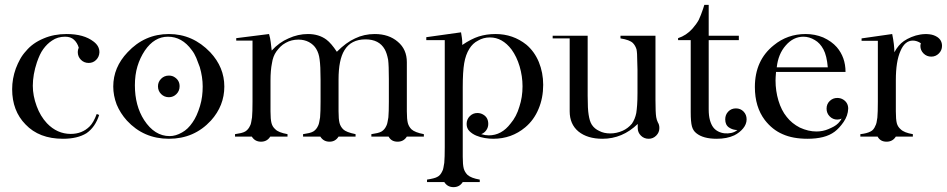

<svg xmlns="http://www.w3.org/2000/svg" viewBox="-20 -562 3896 790"><path d="M388 -89Q372 -39 336 -14Q299 9 239 9Q141 9 85 -50Q30 -106 30 -195Q30 -238 45 -280Q53 -301 63 -319Q73 -337 87 -352Q114 -385 160 -404Q202 -422 254 -422Q325 -422 365 -391Q389 -373 389 -348V-346Q388 -328 375.5 -315.5Q363 -303 345 -303Q326 -303 313 -316Q300 -329 300 -348Q300 -353 301 -357Q302 -361 304 -366Q298 -386 284.5 -398.5Q271 -411 248 -411Q217 -411 194 -395Q174 -382 158 -360Q150 -349 144 -336Q138 -323 132 -306Q115 -255 115 -209Q115 -168 131 -125Q146 -84 173 -55Q215 -11 271 -11Q318 -11 349 -42Q365 -58 378 -93Z M699 -244Q719 -231 719 -207Q719 -188 706 -175Q693 -162 675 -162Q656 -162 643 -175Q630 -188 630 -207Q630 -225 643 -238Q656 -251 675 -251Q689 -251 699 -244ZM535 -211Q535 -127 573 -68Q616 -2 678 -2Q703 -2 729 -17Q753 -30 772 -58Q790 -83 803 -126Q809 -146 811.5 -166Q814 -186 814 -206Q814 -245 802 -286Q795 -306 787.5 -324Q780 -342 769 -356Q729 -411 671 -411Q615 -411 576 -354Q556 -324 545.5 -289Q535 -254 535 -211ZM446 -206Q446 -285 505 -347Q575 -422 675 -422Q773 -422 845 -347Q903 -285 903 -206Q903 -127 848 -66Q779 9 675 9Q571 9 502 -66Q475 -96 460 -132Q446 -169 446 -206Z M1373 0Q1360 21 1336 21Q1311 21 1298 0H1227V-10Q1241 -12 1251.5 -14.5Q1262 -17 1269 -21Q1282 -29 1289 -45Q1292 -51 1293.5 -59.5Q1295 -68 1297 -79Q1298 -90 1298.5 -106.5Q1299 -123 1299 -144V-234Q1299 -263 1298 -283.5Q1297 -304 1295 -318Q1292 -343 1281 -361Q1271 -378 1251 -389Q1232 -399 1208 -399Q1179 -399 1156 -386Q1143 -379 1134 -370Q1125 -361 1117 -350Q1103 -330 1099 -302Q1093 -273 1093 -230V-140V-104Q1093 -87 1094 -75.5Q1095 -64 1097 -56Q1101 -40 1113 -30Q1125 -17 1163 -10V0H1092Q1079 21 1054 21Q1029 21 1016 0H947V-10Q961 -12 971.5 -14.5Q982 -17 989 -21Q1002 -29 1009 -45Q1012 -50 1013.5 -59Q1015 -68 1017 -79Q1018 -90 1018.5 -106.5Q1019 -123 1019 -144V-395H952V-405L1087 -422Q1092 -405 1094 -388Q1096 -371 1098 -354Q1129 -388 1167 -404Q1206 -422 1247 -422Q1292 -422 1323 -399Q1343 -384 1366 -349Q1405 -388 1441 -404Q1478 -422 1522 -422Q1580 -422 1617 -390Q1654 -359 1654 -306V-141V-104Q1654 -87 1655 -75.5Q1656 -64 1658 -56Q1662 -41 1673 -30Q1687 -17 1724 -10V0H1654Q1641 21 1616 21Q1590 21 1579 0H1508V-10Q1522 -12 1532.5 -14.5Q1543 -17 1550 -21Q1563 -29 1570 -45Q1573 -51 1574.5 -59.5Q1576 -68 1578 -79Q1579 -90 1579.5 -106.5Q1580 -123 1580 -144V-237Q1580 -292 1577 -316Q1572 -343 1563 -359Q1540 -400 1484 -400Q1424 -400 1397 -355Q1373 -316 1373 -235V-141V-104Q1373 -87 1374 -75.5Q1375 -64 1377 -56Q1381 -41 1392 -30Q1404 -18 1443 -10V0H1373Z M1969 -90Q1989 -78 1989 -52Q1989 -38 1981 -26.5Q1973 -15 1960 -10Q1977 -5 1991 -5Q2044 -5 2081 -54Q2105 -82 2117 -123Q2130 -162 2130 -207Q2130 -248 2118 -289Q2106 -329 2085 -358Q2047 -408 1996 -408Q1969 -408 1947 -395Q1925 -384 1911 -361Q1896 -337 1890 -302Q1884 -267 1884 -203V49V83Q1884 100 1885 111.5Q1886 123 1888 131Q1892 146 1904 158Q1919 171 1954 177V187H1884Q1871 208 1846 208Q1821 208 1808 187H1737V177Q1769 172 1779 166Q1792 160 1800 142Q1803 137 1804.5 128Q1806 119 1808 108Q1809 97 1809.5 80.5Q1810 64 1810 43V-397H1734V-409L1877 -429Q1879 -417 1880.5 -406.5Q1882 -396 1882 -386V-377Q1919 -402 1950 -412Q1966 -417 1983 -419.5Q2000 -422 2019 -422Q2091 -422 2146 -378Q2179 -350 2197 -307Q2215 -263 2215 -213Q2215 -159 2196 -114Q2177 -68 2141 -38Q2085 9 2009 9Q1994 9 1975 6Q1956 3 1939.5 -4Q1923 -11 1911.5 -22.5Q1900 -34 1900 -52Q1900 -71 1913 -84Q1926 -97 1944 -97Q1958 -97 1969 -90Z M2687 -58Q2693 -49 2693 -35Q2693 -17 2680 -4Q2667 9 2649 9Q2630 9 2617 -4Q2604 -17 2604 -35V-52Q2541 9 2459 9Q2397 9 2360 -21Q2324 -51 2324 -104V-404H2254V-415H2398V-168Q2398 -113 2402 -90Q2404 -77 2407 -67Q2410 -57 2415 -49Q2426 -32 2446 -23Q2465 -13 2491 -13Q2517 -13 2542 -24Q2564 -34 2580 -53Q2593 -72 2598 -97Q2600 -110 2601.5 -130Q2603 -150 2603 -179V-275L2602 -311Q2602 -344 2599 -359Q2594 -375 2584 -385Q2571 -398 2533 -404V-415H2677V-150Q2677 -99 2680 -80Q2682 -68 2687 -58Z M3020 -415V-397H2896V-112Q2896 -86 2901 -68Q2906 -50 2914 -39Q2922 -28 2934.5 -21.5Q2947 -15 2961 -13.5Q2975 -12 2989 -15Q3003 -18 3014 -27Q2995 -27 2979.5 -37.5Q2964 -48 2964 -71Q2964 -90 2976.5 -103Q2989 -116 3008 -116Q3027 -116 3039.5 -103Q3052 -90 3052 -71Q3052 -51 3037.5 -33.5Q3023 -16 3001 -5Q2971 9 2929 9Q2873 9 2845 -14Q2832 -24 2827 -42Q2822 -60 2822 -101V-397H2770V-405Q2804 -416 2829 -444Q2837 -453 2843.5 -462Q2850 -471 2855 -480Q2864 -499 2873 -526L2878 -542H2896V-415Z M3173 -266Q3172 -254 3171.5 -245Q3171 -236 3171 -231Q3171 -188 3183 -148Q3195 -108 3217 -81Q3238 -54 3271 -37Q3306 -21 3339 -21Q3366 -21 3389 -31Q3401 -36 3411 -41.5Q3421 -47 3429 -55Q3438 -64 3443 -74Q3438 -72 3434 -71Q3430 -70 3425 -70Q3407 -70 3394 -83Q3381 -96 3381 -115Q3381 -134 3394 -146.5Q3407 -159 3425 -159Q3439 -159 3450 -152Q3470 -139 3470 -115Q3469 -86 3451 -60Q3433 -34 3414 -20Q3394 -5 3366 2Q3338 9 3303 9Q3242 9 3200 -10Q3158 -28 3127 -68Q3086 -122 3086 -204Q3086 -314 3164 -376Q3220 -422 3295 -422Q3333 -422 3367 -408Q3402 -392 3423 -368Q3459 -326 3459 -266ZM3386 -285Q3384 -309 3379.5 -327.5Q3375 -346 3368 -359Q3354 -385 3333 -397Q3310 -411 3286 -411Q3244 -411 3213 -375Q3182 -340 3176 -285Z M3660 -347Q3676 -377 3699 -393Q3712 -402 3730 -409.5Q3748 -417 3767 -420Q3786 -423 3804 -421Q3822 -419 3836 -410Q3856 -397 3856 -373Q3856 -355 3843 -342Q3830 -329 3812 -329Q3793 -329 3780 -342Q3767 -355 3767 -373Q3767 -378 3769 -384Q3753 -395 3736 -395Q3703 -395 3685 -352Q3666 -310 3666 -232V-141V-104Q3666 -87 3667 -75Q3668 -63 3670 -55Q3674 -40 3686 -30Q3700 -16 3736 -10V0H3666Q3653 21 3628 21Q3602 21 3591 0H3520V-10Q3547 -13 3562 -21Q3575 -27 3582 -45Q3587 -53 3590 -78Q3591 -89 3591.5 -105.5Q3592 -122 3592 -144V-394H3525V-404L3651 -422Q3660 -378 3660 -347Z"/></svg>

Font: Wachinanga
Style: Regular
Weight: 400
Designer: deFharo
Foundry: deFharo
Version: Wachinanga: Version 2.001 2013